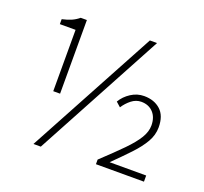

<svg xmlns="http://www.w3.org/2000/svg" viewBox="-128 -892 1124 1056"><g transform="rotate(20 433.5 -364.0)"><path d="M172 -297V-656H80V-685Q112 -692 134.5 -702Q157 -712 176 -728H212V-297ZM169 13 576 -741H618L212 13ZM530 0V-27Q604 -96 651 -144Q698 -192 721 -230Q744 -268 744 -304Q744 -352 717.5 -380Q691 -408 648 -408Q617 -408 591 -387.5Q565 -367 547 -339L520 -363Q540 -397 575.5 -420Q611 -443 652 -443Q711 -443 748 -409.5Q785 -376 785 -308Q785 -263 761 -221.5Q737 -180 695 -135.5Q653 -91 597 -36H811V0Z"/></g></svg>

Font: Noto Sans KR Thin ExtraLight
Style: Regular
Weight: 250
Version: Version 2.004-H2;hotconv 1.0.118;makeotfexe 2.5.65603